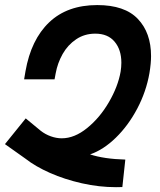

<svg xmlns="http://www.w3.org/2000/svg" viewBox="-27 -748 647 776"><path d="M583.5 -521.5Q583.5 -491.5 577 -452.5Q564 -378 527.8 -309.2Q491.5 -240.5 441.2 -191.5Q391 -142.5 337 -124Q393 -105.5 479.5 -103L467.5 8Q459 8.5 442 8.5Q373.5 8.5 303.8 -7.2Q234 -23 174.8 -49.2Q115.5 -75.5 75.5 -107L-7 -165.5L77 -269.5L137.5 -219.5Q156 -205 178.5 -197Q201 -189 222.5 -189Q274 -189 325.2 -230.5Q376.5 -272 413.2 -335.2Q450 -398.5 460.5 -458.5Q463.5 -477.5 463.5 -494.5Q463.5 -547 436.2 -579.5Q409 -612 358 -612Q314.5 -612 280.8 -589.2Q247 -566.5 226.2 -529.8Q205.5 -493 198 -451.5L193.5 -427.5H70.5L76 -460Q98.5 -588 171.8 -657.8Q245 -727.5 366 -727.5Q477 -727.5 530.2 -671.5Q583.5 -615.5 583.5 -521.5Z"/></svg>

Font: JuliaMono SemiBold
Style: Italic
Weight: 600
Italic angle: -9°
Monospace: yes
Designer: cormullion
Foundry: corm
Version: Version 0.056; ttfautohint (v1.8.4)